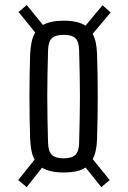

<svg xmlns="http://www.w3.org/2000/svg" viewBox="-20 -787 520 777"><path d="M88.1 -29.8 53.5 -57.9 120 -141.2Q111.5 -156.4 107.4 -177.1Q103.3 -197.7 102 -223.8Q100.7 -262.6 99.9 -306.3Q99.2 -349.9 99.2 -395.3Q99.2 -440.6 99.9 -484.5Q100.6 -528.4 102 -568Q103.3 -596 108.1 -617.7Q112.8 -639.4 122.6 -655.2L55.1 -738.4L88.3 -766.6L153.8 -685.9Q184.1 -703.2 237.6 -703.2Q295.9 -703.2 326.2 -683.1L394.7 -765.8L427.8 -736.8L354.7 -649.7Q363.3 -635.1 367.6 -614.6Q372 -594.1 372.7 -568Q374.1 -529.1 374.8 -485.4Q375.5 -441.7 375.5 -396.6Q375.5 -351.4 374.8 -307.4Q374.1 -263.4 372.7 -223.8Q372 -198.7 367.7 -178.7Q363.5 -158.6 355.3 -143L424 -58.1L390 -29.8L326.3 -109Q297.6 -89.1 237.6 -89.1Q180.5 -89.1 150.2 -108.4ZM237.6 -146.3Q270.7 -146.3 285 -160.1Q299.3 -174 300.2 -208.4Q301.6 -260.4 302.5 -306.2Q303.5 -352 303.5 -396.1Q303.5 -440.1 302.5 -485.9Q301.6 -531.7 300.2 -583.3Q299.3 -618 285.4 -632Q271.5 -646 237.6 -646Q204 -646 189.7 -632Q175.5 -618 174.5 -583.3Q173.1 -531.7 172.2 -485.9Q171.3 -440 171.3 -395.8Q171.3 -351.6 172.2 -305.8Q173.1 -259.9 174.5 -208.4Q175.5 -174 190.1 -160.1Q204.8 -146.3 237.6 -146.3Z"/></svg>

Font: Big Shoulders Display SC Thin
Style: Regular
Weight: 100
Designer: Patric King
Foundry: XO Type Co
Version: Version 2.002